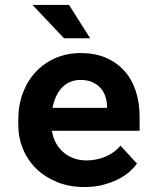

<svg xmlns="http://www.w3.org/2000/svg" viewBox="-20 -755 640 785"><path d="M325.2 9.8Q264.2 9.8 214.4 -10.3Q164.6 -30.3 128.9 -64.7Q93.3 -99.1 74 -145.8Q54.7 -192.4 54.7 -245.6V-265.1Q54.7 -325.7 73.7 -375.7Q92.8 -425.8 127 -461.9Q161.1 -498 208 -518.1Q254.9 -538.1 310.1 -538.1Q367.2 -538.1 411.9 -519.3Q456.5 -500.5 487.5 -466.3Q518.6 -432.1 534.7 -384Q550.8 -335.9 550.8 -277.8V-220.2H192.4Q196.3 -193.4 208.3 -171.1Q220.2 -148.9 238.8 -132.8Q257.3 -116.7 281.2 -107.9Q305.2 -99.1 333.5 -99.1Q353.5 -99.1 373.3 -103Q393.1 -106.9 411.1 -114.5Q429.2 -122.1 444.8 -133.3Q460.4 -144.5 472.2 -159.7L540 -86.4Q527.3 -68.4 507.1 -51Q486.8 -33.7 459.2 -20.3Q431.6 -6.8 397.9 1.5Q364.3 9.8 325.2 9.8ZM309.1 -428.2Q286.1 -428.2 267.1 -420.2Q248 -412.1 233.6 -397Q219.2 -381.8 209.5 -360.8Q199.7 -339.8 194.8 -314H417.5V-324.7Q416.5 -346.2 409.2 -365.2Q401.9 -384.3 388.2 -398.2Q374.5 -412.1 354.7 -420.2Q335 -428.2 309.1 -428.2ZM348.6 -598.6H241.7L112.8 -734.9H262.2Z"/></svg>

Font: Roboto Mono
Style: Bold
Weight: 700
Designer: Google
Version: Version 2.000985; 2015; ttfautohint (v1.3)